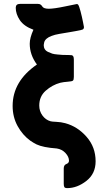

<svg xmlns="http://www.w3.org/2000/svg" viewBox="-20 -763 559 988"><path d="M45 -218Q45 -345 170 -431Q133 -481 133 -538Q133 -568 152 -610Q103 -628 82 -659.5Q61 -691 61 -723Q61 -743 83 -743H175Q190 -743 197 -730.5Q204 -718 231 -718Q258 -718 315 -730Q372 -742 374 -742H378L382 -739Q387 -733 394.5 -704.5Q402 -676 407 -650L412 -624Q412 -614 405 -611Q398 -608 375 -604Q368 -603 364 -602Q353 -600 335.5 -597Q318 -594 308.5 -592.5Q299 -591 285 -588.5Q271 -586 263.5 -584Q256 -582 246.5 -578.5Q237 -575 231.5 -572Q226 -569 220.5 -564.5Q215 -560 211.5 -554.5Q208 -549 207 -543Q205 -535 205 -531Q205 -519 210.5 -510Q216 -501 228 -495.5Q240 -490 249 -487Q258 -484 277 -482.5Q296 -481 301.5 -480.5Q307 -480 325 -480Q327 -480 330 -480Q344 -480 349 -479Q354 -478 357 -473Q360 -468 360 -456V-367Q360 -352 355 -348Q350 -344 328.5 -342.5Q307 -341 290 -337Q249 -326 215.5 -296.5Q182 -267 182 -220Q182 -191 198.5 -168.5Q215 -146 240 -139Q246 -137 270 -136Q294 -135 316 -129Q379 -112 425.5 -59Q472 -6 472 67Q472 131 424.5 168Q377 205 326 205Q314 205 311 199.5Q308 194 308 182V104Q308 86 321.5 81Q335 76 335 64Q335 44 317 24.5Q299 5 272 1Q202 -4 168 -20Q152 -28 136 -39Q96 -68 70.5 -114.5Q45 -161 45 -218Z"/></svg>

Font: CMU Sans Serif
Style: Bold
Weight: 700
Version: Version 0.7.0